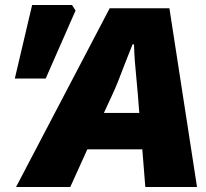

<svg xmlns="http://www.w3.org/2000/svg" viewBox="-20 -745 820 765"><path d="M417 -712H655L765 0H559L547 -150H328L260 0H44ZM535 -295 529 -371 524 -426Q519 -476 517 -504.5Q515 -533 514 -568H508L478 -492Q447 -409 429 -371L394 -295ZM108 -725H267L281 -703L162 -432H39Z"/></svg>

Font: Nebula Sans Black
Style: Regular
Weight: 900
Italic angle: -9°
Designer: Paul D. Hunt for Adobe (as Source Sans)
Foundry: Nebula Entertainment & Broadcasting LLC
Version: Version 1.010